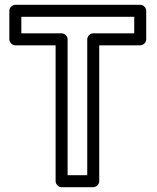

<svg xmlns="http://www.w3.org/2000/svg" viewBox="-20 -756 653 801"><path d="M540 -617H369C354 -617 344 -603 344 -592V-25H262V-592C262 -607 248 -617 237 -617H69V-686H540ZM565 -567C576 -567 590 -577 590 -592V-711C590 -722 580 -736 565 -736H44C33 -736 19 -726 19 -711V-592C19 -581 29 -567 44 -567H212V0C212 11 222 25 237 25H369C380 25 394 15 394 0V-567Z"/></svg>

Font: Asimov
Style: NarOu
Weight: 500
Designer: Google
Version: Version 2.000980; 2014